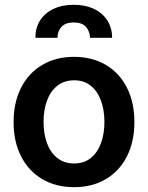

<svg xmlns="http://www.w3.org/2000/svg" viewBox="-20 -776 622 807"><path d="M37.1 -262.7Q37.1 -344.7 68.4 -406.7Q99.6 -468.8 157.2 -502.9Q214.8 -537.1 291 -537.1Q367.7 -537.1 425.3 -502.9Q482.9 -468.8 513.9 -406.7Q544.9 -344.7 544.9 -262.7Q544.9 -181.2 513.7 -119.1Q482.4 -57.1 425 -23.2Q367.7 10.7 291 10.7Q214.8 10.7 157.2 -23.4Q99.6 -57.6 68.4 -119.4Q37.1 -181.2 37.1 -262.7ZM418.9 -263.7Q418.9 -313 404.5 -352.8Q390.1 -392.6 361.6 -415.5Q333 -438.5 292 -438.5Q250 -438.5 220.9 -415.5Q191.9 -392.6 177.5 -353Q163.1 -313.5 163.1 -263.7Q163.1 -213.9 177.5 -174.3Q191.9 -134.8 220.9 -111.8Q250 -88.9 292 -88.9Q333 -88.9 361.6 -111.8Q390.1 -134.8 404.5 -174.3Q418.9 -213.9 418.9 -263.7ZM290 -755.9Q338.9 -755.9 375.5 -738.3Q412.1 -720.7 431.6 -689.2Q451.2 -657.7 451.2 -617.2H358.4Q357.4 -645.5 340.8 -663.6Q324.2 -681.6 290 -681.6Q255.4 -681.6 238.5 -663.3Q221.7 -645 221.7 -617.2H128.9Q128.4 -657.7 147.9 -689.2Q167.5 -720.7 204.3 -738.3Q241.2 -755.9 290 -755.9Z"/></svg>

Font: Pretendard GOV SemiBold
Style: Regular
Weight: 600
Designer: Base glyphs from Inter by Rasmus Andersson; Hangeul glyphs from Noto Sans CJK(Source Han Sans) by Jang Soo-young and Kan
Foundry: Kil Hyung-jin
Version: Version 1.309